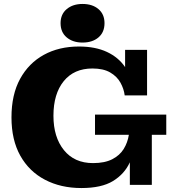

<svg xmlns="http://www.w3.org/2000/svg" viewBox="-20 -934 881 970"><path d="M397 -719Q348 -719 317 -745Q286 -771 286 -817Q286 -862 317 -888Q348 -914 397 -914Q447 -914 477.5 -888Q508 -862 508 -817Q508 -771 477.5 -745Q447 -719 397 -719ZM391 16Q287 16 207 -26Q127 -68 82.5 -147.5Q38 -227 38 -341Q38 -456 81.5 -535.5Q125 -615 201.5 -657Q278 -699 379 -699Q462 -699 520.5 -671.5Q579 -644 612 -595V-682H723V-452H610Q606 -485 588.5 -516.5Q571 -548 536.5 -568Q502 -588 447 -588Q354 -588 302 -524Q250 -460 250 -349Q250 -241 303 -175.5Q356 -110 450 -110Q509 -110 547 -129.5Q585 -149 605 -181.5Q625 -214 631 -253H460V-355H820V-253H747V0H636V-114Q609 -55 551 -19.5Q493 16 391 16Z"/></svg>

Font: Montagu Slab 16pt
Style: Bold
Weight: 700
Designer: Florian Karsten
Foundry: Florian Karsten
Version: Version 1.000; ttfautohint (v1.8.3)